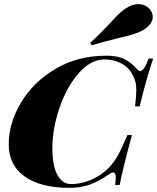

<svg xmlns="http://www.w3.org/2000/svg" viewBox="-20 -890 757 924"><path d="M22 -196Q22 -297 81 -396Q140 -495 247 -558.5Q354 -622 492 -622Q547 -622 580.5 -604.5Q614 -587 640 -557Q648 -548 654 -548Q674 -548 695 -608H717Q686 -518 652 -378H630Q636 -429 636 -455Q636 -477 632.5 -493Q629 -509 620 -526Q602 -564 565.5 -584Q529 -604 483 -604Q417 -604 359 -538Q301 -472 266.5 -371.5Q232 -271 232 -176Q232 -93 256 -48.5Q280 -4 323 -4Q369 -4 418 -24.5Q467 -45 503 -82Q529 -109 548 -143.5Q567 -178 593 -240H615Q568 -67 556 0H534Q537 -21 537 -34Q537 -60 524 -60Q516 -60 504 -51Q458 -19 414.5 -2.5Q371 14 314 14Q176 14 99 -40.5Q22 -95 22 -196ZM509 -778Q538 -810 557.5 -828Q577 -846 600 -858Q622 -870 646 -870Q665 -870 681.5 -861.5Q698 -853 708 -835Q715 -822 715 -808Q715 -789 701 -772Q687 -755 663 -742Q629 -724 555 -708Q465 -686 421 -672L414 -684Q448 -714 475 -742.5Q502 -771 509 -778Z"/></svg>

Font: Playfair Display SC Black
Style: Italic
Weight: 900
Italic angle: -14°
Designer: Claus Eggers Sørensen
Foundry: Claus Eggers Sørensen
Version: Version 1.200; ttfautohint (v1.6)